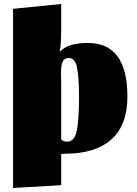

<svg xmlns="http://www.w3.org/2000/svg" viewBox="-20 -744 681 957"><path d="M285 -601Q285 -517 277 -485Q300 -510 335.5 -520Q371 -530 418 -530Q615 -530 615 -262Q615 -120 535 -49Q455 22 307 22Q303 22 285 24V179L45 193V-700L285 -724ZM284 -382 285 -325V-49Q296 -38 315 -38Q353 -38 363.5 -96.5Q374 -155 374 -257Q374 -349 365 -402Q356 -455 323 -455Q300 -455 292 -435.5Q284 -416 284 -382Z"/></svg>

Font: Sansita Black
Style: Regular
Weight: 900
Designer: Pablo Cosgaya
Foundry: Omnibus-Type
Version: Version 1.006; ttfautohint (v1.5)